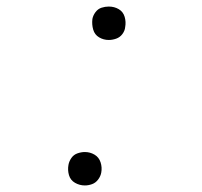

<svg xmlns="http://www.w3.org/2000/svg" viewBox="-20 -558 616 586"><path d="M312 -436Q323 -436 334.5 -440Q346 -444 353.5 -454Q361 -464 362 -475Q365 -491 360.5 -506.5Q356 -522 342.5 -530Q329 -538 312 -538Q301 -538 290 -534.5Q279 -531 271.5 -521Q264 -511 262 -500Q260 -483 264.5 -467.5Q269 -452 282.5 -444Q296 -436 312 -436ZM239 8Q250 8 261 4Q272 0 279.5 -10Q287 -20 289 -31Q292 -47 287 -62.5Q282 -78 268.5 -86Q255 -94 239 -94Q228 -94 216.5 -90Q205 -86 198 -76Q191 -66 189 -55Q186 -39 190.5 -23.5Q195 -8 209 0Q223 8 239 8Z"/></svg>

Font: Iosevka Sparkle XLtObl
Style: Regular
Weight: 200
Italic angle: -9°
Designer: Belleve Invis
Foundry: Belleve Invis
Version: Version 4.5.0; ttfautohint (v1.8.3)